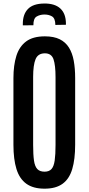

<svg xmlns="http://www.w3.org/2000/svg" viewBox="-20 -1080 512 1109"><path d="M237.3 9.8Q171.9 9.8 132.3 -18.6Q92.8 -46.9 75.2 -103.3Q57.6 -159.7 57.6 -244.1V-628.9Q57.6 -703.1 74.5 -757.1Q91.3 -811 130.9 -840.6Q170.4 -870.1 239.3 -870.1Q291 -870.1 325 -853.3Q358.9 -836.4 378.4 -804.9Q397.9 -773.4 406 -729Q414.1 -684.6 414.1 -628.9V-244.1Q414.1 -159.7 397.2 -103.3Q380.4 -46.9 341.6 -18.6Q302.7 9.8 237.3 9.8ZM237.3 -88.4Q263.7 -88.4 277.3 -103.5Q291 -118.7 295.9 -152.8Q300.8 -187 300.8 -243.2V-634.8Q300.8 -703.1 289.1 -737.5Q277.3 -772 239.3 -772Q199.7 -772 185.5 -738.3Q171.4 -704.6 171.4 -635.3V-243.2Q171.4 -186.5 176.3 -152.6Q181.2 -118.7 195.6 -103.5Q210 -88.4 237.3 -88.4ZM111.8 -933.6V-939.9Q111.3 -997.1 141.4 -1028.1Q171.4 -1059.1 234.9 -1059.6Q296.4 -1060.5 328.4 -1031Q360.4 -1001.5 360.8 -944.3V-937L299.8 -936Q299.3 -974.6 280 -985.6Q260.7 -996.6 234.9 -996.1Q210.4 -995.6 191.4 -984.4Q172.4 -973.1 172.9 -934.1Z"/></svg>

Font: Antonio SemiBold
Style: Regular
Weight: 600
Designer: Vernon Adams
Foundry: Vernon Adams
Version: Version 1.002